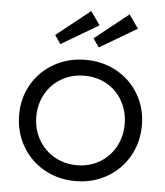

<svg xmlns="http://www.w3.org/2000/svg" viewBox="-54 -809 747 868"><g transform="rotate(5 319.5 -375.0)"><path d="M41 -266Q41 -343 77.5 -405.5Q114 -468 178 -503.5Q242 -539 320 -539Q398 -539 461.5 -503.5Q525 -468 561.5 -405.5Q598 -343 598 -266Q598 -188 561.5 -124.5Q525 -61 461.5 -25Q398 11 320 11Q242 11 178 -25Q114 -61 77.5 -124.5Q41 -188 41 -266ZM520 -264Q520 -321 494.5 -367.5Q469 -414 423.5 -440.5Q378 -467 320 -467Q263 -467 217 -440.5Q171 -414 145 -367.5Q119 -321 119 -264Q119 -207 145.5 -160.5Q172 -114 218 -87.5Q264 -61 320 -61Q377 -61 422.5 -87.5Q468 -114 494 -160.5Q520 -207 520 -264ZM172 -639 325 -761 368 -700 199 -600ZM346 -639 499 -761 542 -700 373 -600Z"/></g></svg>

Font: Lexend HM
Style: Regular
Weight: 400
Designer: Bonnie Shaver-Troup, Thomas Jockin, Octavio Pardo
Foundry: Lexend
Version: Version 1.091